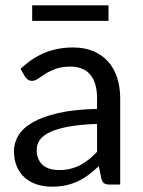

<svg xmlns="http://www.w3.org/2000/svg" viewBox="-20 -694 537 722"><path d="M345 -228Q283.5 -226 240.2 -218.2Q197 -210.5 169.8 -198Q142.5 -185.5 130.2 -168.5Q118 -151.5 118 -130.5Q118 -110.5 124.5 -96Q131 -81.5 142.2 -72.2Q153.5 -63 168.8 -58.8Q184 -54.5 201.5 -54.5Q225 -54.5 244.5 -59.2Q264 -64 281.2 -73Q298.5 -82 314.2 -94.5Q330 -107 345 -123ZM57.5 -435Q99.5 -475.5 148 -495.5Q196.5 -515.5 255.5 -515.5Q298 -515.5 331 -501.5Q364 -487.5 386.5 -462.5Q409 -437.5 420.5 -402Q432 -366.5 432 -324V0H392.5Q379.5 0 372.5 -4.2Q365.5 -8.5 361.5 -21L351.5 -69Q331.5 -50.5 312.5 -36.2Q293.5 -22 272.5 -12.2Q251.5 -2.5 227.8 2.8Q204 8 175 8Q145.5 8 119.5 -0.2Q93.5 -8.5 74.2 -25Q55 -41.5 43.8 -66.8Q32.5 -92 32.5 -126.5Q32.5 -156.5 49 -184.2Q65.5 -212 102.5 -233.5Q139.5 -255 199 -268.8Q258.5 -282.5 345 -284.5V-324Q345 -383 319.5 -413.2Q294 -443.5 245 -443.5Q212 -443.5 189.8 -435.2Q167.5 -427 151.2 -416.8Q135 -406.5 123.2 -398.2Q111.5 -390 100 -390Q91 -390 84.5 -394.8Q78 -399.5 73.5 -406.5ZM101 -674H388V-615.5H101Z"/></svg>

Font: Lato 2
Style: Regular
Weight: 400
Designer: Lukasz Dziedzic with Adam Twardoch and Botio Nikoltchev
Foundry: tyPoland Lukasz Dziedzic
Version: Version 2.015; 2015-08-06; http://www.latofonts.com/